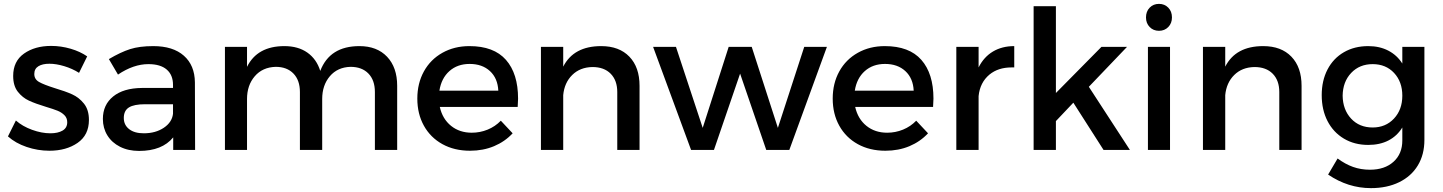

<svg xmlns="http://www.w3.org/2000/svg" viewBox="-20 -774 7447 991"><path d="M430 -483 388 -398Q353 -420 311.5 -432.5Q270 -445 235 -445Q199 -445 178 -432Q157 -419 157 -392Q157 -365 181.5 -351Q206 -337 263 -319Q317 -303 352.5 -287Q388 -271 413.5 -239Q439 -207 439 -155Q439 -77 380.5 -36.5Q322 4 235 4Q175 4 117.5 -15.5Q60 -35 21 -70L62 -152Q96 -122 145.5 -104Q195 -86 240 -86Q279 -86 303 -100Q327 -114 327 -143Q327 -165 312.5 -179.5Q298 -194 277 -202.5Q256 -211 216 -223Q163 -239 129.5 -254.5Q96 -270 72 -300.5Q48 -331 48 -382Q48 -458 104 -497.5Q160 -537 244 -537Q295 -537 344.5 -522.5Q394 -508 430 -483Z M874 -65Q817 5 698 5Q642 5 599.5 -16.5Q557 -38 534 -75.5Q511 -113 511 -160Q511 -233 564 -276Q617 -319 712 -320H873V-336Q873 -387 840.5 -415Q808 -443 746 -443Q669 -443 589 -389L542 -469Q603 -505 651.5 -520.5Q700 -536 771 -536Q873 -536 929 -486.5Q985 -437 986 -349L987 0H874ZM873 -187V-236H729Q672 -236 645.5 -219.5Q619 -203 619 -165Q619 -129 646.5 -107.5Q674 -86 722 -86Q783 -86 825.5 -114.5Q868 -143 873 -187Z M2030 -331V0H1915V-299Q1915 -360 1881.5 -394.5Q1848 -429 1789 -429Q1722 -427 1682.5 -380.5Q1643 -334 1643 -263V0H1528V-299Q1528 -360 1494.5 -394.5Q1461 -429 1403 -429Q1335 -427 1295 -380.5Q1255 -334 1255 -263V0H1141V-532H1255V-429Q1308 -536 1448 -536Q1519 -536 1566.5 -502.5Q1614 -469 1633 -408Q1682 -536 1835 -536Q1926 -536 1978 -481Q2030 -426 2030 -331Z M2654 -265Q2654 -252 2652 -222H2250Q2264 -160 2308 -124.5Q2352 -89 2415 -89Q2458 -89 2497 -105Q2536 -121 2565 -151L2626 -86Q2586 -43 2530 -19.5Q2474 4 2406 4Q2325 4 2263.5 -30Q2202 -64 2168 -125Q2134 -186 2134 -265Q2134 -344 2168 -405.5Q2202 -467 2263.5 -501.5Q2325 -536 2403 -536Q2529 -536 2591.5 -465Q2654 -394 2654 -265ZM2404 -444Q2341 -444 2299.5 -407Q2258 -370 2248 -306H2552Q2549 -370 2509 -407Q2469 -444 2404 -444Z M3281 -331V0H3166V-299Q3166 -359 3132 -393.5Q3098 -428 3038 -428Q2974 -427 2933.5 -387Q2893 -347 2887 -283V0H2772V-532H2887V-430Q2941 -536 3083 -536Q3176 -536 3228.5 -481.5Q3281 -427 3281 -331Z M3935 0 3800 -394 3665 0H3547L3351 -532H3469L3607 -114L3741 -532H3860L3995 -114L4131 -532H4248L4054 0Z M4798 -265Q4798 -252 4796 -222H4394Q4408 -160 4452 -124.5Q4496 -89 4559 -89Q4602 -89 4641 -105Q4680 -121 4709 -151L4770 -86Q4730 -43 4674 -19.5Q4618 4 4550 4Q4469 4 4407.5 -30Q4346 -64 4312 -125Q4278 -186 4278 -265Q4278 -344 4312 -405.5Q4346 -467 4407.5 -501.5Q4469 -536 4547 -536Q4673 -536 4735.5 -465Q4798 -394 4798 -265ZM4548 -444Q4485 -444 4443.5 -407Q4402 -370 4392 -306H4696Q4693 -370 4653 -407Q4613 -444 4548 -444Z M5215 -536V-426H5201Q5132 -426 5087 -389Q5038 -348 5031 -278V0H4916V-532H5031V-426Q5058 -480 5105 -508Q5152 -536 5215 -536Z M5430 -149V0H5315V-742H5430V-294L5665 -532H5797L5600 -326L5812 0H5676L5520 -244Z M5905 0V-532H6019V0ZM6029 -684Q6029 -654 6010 -634.5Q5991 -615 5962 -615Q5933 -615 5914 -634.5Q5895 -654 5895 -684Q5895 -715 5914 -734.5Q5933 -754 5962 -754Q5991 -754 6010 -734.5Q6029 -715 6029 -684Z M6698 -331V0H6583V-299Q6583 -359 6549 -393.5Q6515 -428 6455 -428Q6391 -427 6350.5 -387Q6310 -347 6304 -283V0H6189V-532H6304V-430Q6358 -536 6500 -536Q6593 -536 6645.5 -481.5Q6698 -427 6698 -331Z M7332 -52Q7332 24 7298 80Q7264 136 7201.5 166.5Q7139 197 7056 197Q6938 197 6835 127L6884 44Q6923 73 6963.5 87.5Q7004 102 7051 102Q7127 102 7172.5 61Q7218 20 7218 -49V-116Q7191 -72 7146.5 -49Q7102 -26 7042 -26Q6971 -26 6916.5 -58.5Q6862 -91 6832 -149Q6802 -207 6802 -283Q6802 -358 6832 -415.5Q6862 -473 6916.5 -504.5Q6971 -536 7042 -536Q7101 -536 7146 -512.5Q7191 -489 7218 -446V-532H7332ZM7218 -280Q7218 -352 7175.5 -397.5Q7133 -443 7065 -443Q6997 -443 6954 -397.5Q6911 -352 6910 -280Q6911 -208 6953.5 -162Q6996 -116 7065 -116Q7132 -116 7175 -162Q7218 -208 7218 -280Z"/></svg>

Font: Sapa
Style: Regular
Weight: 400
Version: Version 1.20 June 8, 2016